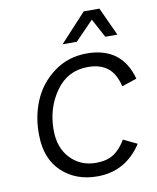

<svg xmlns="http://www.w3.org/2000/svg" viewBox="-97 -977 869 1062"><g transform="rotate(-10 337.5 -446.0)"><path d="M535 -902 608 -743H540L483 -849L380 -743H300L447 -902ZM364 10Q244 10 165.5 -63Q87 -136 85 -267Q82 -370 119.5 -460.5Q157 -551 237 -610.5Q317 -670 423 -670Q619 -670 669 -485L585 -457Q568 -530 526 -562.5Q484 -595 415 -595Q302 -595 235.5 -501.5Q169 -408 169 -285Q169 -184 226 -124.5Q283 -65 369 -65Q431 -65 469.5 -90.5Q508 -116 537 -166L614 -129Q523 10 364 10Z"/></g></svg>

Font: Elaine Sans
Style: Italic
Weight: 400
Italic angle: -13°
Designer: Wei Huang
Foundry: Wei Huang
Version: Version 2.001;December 24, 2019;FontCreator 12.0.0.2547 64-b